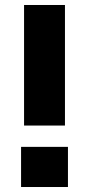

<svg xmlns="http://www.w3.org/2000/svg" viewBox="-20 -750 357 770"><path d="M76.5 -246.5V-730H240.5V-246.5ZM64.5 0V-161H252.5V0Z"/></svg>

Font: SVN-Sora Variable
Style: Regular
Weight: 400
Designer: Jonathan Barnbrook, Julián Moncada
Foundry: Barnbrook Fonts
Version: Version 2.000 - Viet hoa boi STYLEno.1 Fonts